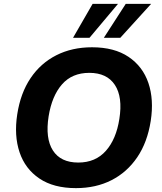

<svg xmlns="http://www.w3.org/2000/svg" viewBox="-20 -960 835 991"><path d="M52 0ZM372 11Q257 11 183.5 -38.5Q110 -88 81 -174Q52 -260 69 -370Q86 -480 138 -557Q190 -634 271 -675Q352 -716 455 -716Q570 -716 643.5 -666.5Q717 -617 746 -531.5Q775 -446 758 -336Q741 -226 688.5 -148.5Q636 -71 555.5 -30Q475 11 372 11ZM384 -121Q473 -121 526.5 -181.5Q580 -242 596 -346Q614 -459 573 -521.5Q532 -584 441 -584Q352 -584 300 -524.5Q248 -465 231 -360Q213 -246 253 -183.5Q293 -121 384 -121ZM357 -765 458 -940H589L442 -765ZM516 -765 629 -940H760L601 -765Z"/></svg>

Font: Winston
Style: Bold Italic
Weight: 700
Italic angle: -9°
Designer: Original fonts by Vernon Adams / Changes by Cristiano Sobral
Foundry: Original fonts by Vernon Adams / Changes by Cristiano Sobral
Version: Version 2.503;July 17, 2020;FontCreator 13.0.0.2655 64-bit